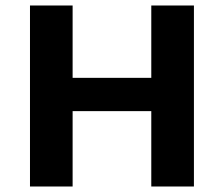

<svg xmlns="http://www.w3.org/2000/svg" viewBox="-20 -678 814 698"><path d="M530 0V-658H685V0ZM89 0V-658H244V0ZM134 -274V-395H624V-274Z"/></svg>

Font: Ysabeau ExtraBold
Style: Regular
Weight: 800
Designer: Christian Thalmann (Catharsis Fonts)
Version: Version 2.002